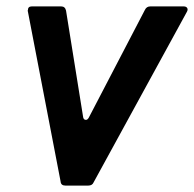

<svg xmlns="http://www.w3.org/2000/svg" viewBox="-20 -579 605 599"><path d="M272 -10Q268 0 255 0H184Q170 0 169 -13L67 -543Q67 -544 66.5 -545Q66 -546 67 -547Q67 -559 79 -559H171Q183 -559 186 -546L239 -216Q240 -205 248 -205Q253 -205 257 -212L432 -548Q437 -559 449 -559H553Q561 -559 564 -554Q567 -549 563 -542Z"/></svg>

Font: Open Sauce Two SemiBold Italic
Style: Regular
Weight: 600
Italic angle: -10°
Designer: Alfredo Marco Pradil
Foundry: Creative Sauce Fz LLC
Version: Version 1.477